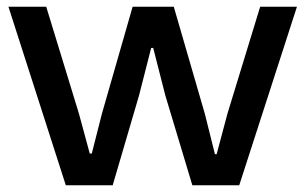

<svg xmlns="http://www.w3.org/2000/svg" viewBox="-20 -549 905 569"><path d="M175 0 5 -529H117L214 -212L246 -94H252L282 -212L373 -529H495L587 -212L617 -92H622L654 -212L751 -529H860L689 0H550L470 -266L434 -407H428L392 -266L314 0Z"/></svg>

Font: Mona Sans Expanded Medium
Style: Regular
Weight: 500
Width: 7
Designer: Deni Anggara
Foundry: GitHub
Version: Version 2.000